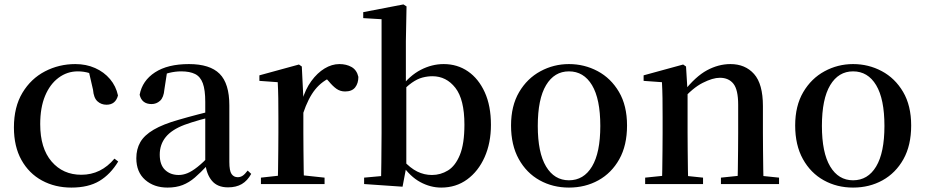

<svg xmlns="http://www.w3.org/2000/svg" viewBox="-20 -833 4188 869"><path d="M303 16Q229 16 170 -16Q111 -48 77 -109Q43 -170 43 -256Q43 -349 81.5 -413Q120 -477 183.5 -510Q247 -543 321 -543Q370 -543 410.5 -525Q451 -507 478 -475Q505 -443 514 -401Q503 -359 462 -359Q438 -359 421 -374.5Q404 -390 401 -427L380 -518L440 -476Q411 -494 385.5 -502Q360 -510 332 -510Q284 -510 245 -481Q206 -452 184 -399Q162 -346 162 -271Q162 -162 213.5 -102Q265 -42 348 -42Q393 -42 430.5 -60.5Q468 -79 498 -115L515 -102Q480 -44 430 -14Q380 16 303 16Z M738 16Q677 16 637 -19Q597 -54 597 -117Q597 -158 615 -189.5Q633 -221 675.5 -246Q718 -271 789 -291Q830 -303 878 -315.5Q926 -328 966 -337V-312Q926 -302 885.5 -290.5Q845 -279 815 -268Q757 -246 730 -212.5Q703 -179 703 -133Q703 -87 727 -64Q751 -41 789 -41Q808 -41 828 -49Q848 -57 874 -77.5Q900 -98 935 -135L948 -84H918Q888 -52 862 -29.5Q836 -7 806.5 4.5Q777 16 738 16ZM1012 15Q964 15 939 -15Q914 -45 909 -96V-99V-372Q909 -426 898 -456Q887 -486 863 -498Q839 -510 800 -510Q773 -510 745 -503Q717 -496 682 -480L736 -506L724 -428Q721 -392 704.5 -377Q688 -362 666 -362Q622 -362 612 -404Q624 -468 681.5 -505.5Q739 -543 835 -543Q930 -543 974 -499Q1018 -455 1018 -356V-100Q1018 -60 1028 -45.5Q1038 -31 1056 -31Q1068 -31 1078 -37.5Q1088 -44 1101 -61L1117 -46Q1100 -15 1074.5 0Q1049 15 1012 15Z M1161 0V-29L1270 -41H1337L1449 -29V0ZM1237 0Q1238 -25 1238.5 -66.5Q1239 -108 1239.5 -153Q1240 -198 1240 -232V-301Q1240 -352 1239.5 -388.5Q1239 -425 1237 -461L1154 -467V-492L1333 -541L1346 -532L1353 -390V-389V-232Q1353 -198 1353.5 -153Q1354 -108 1354.5 -66.5Q1355 -25 1356 0ZM1352 -320 1324 -377H1347Q1362 -429 1389 -466Q1416 -503 1449 -523Q1482 -543 1516 -543Q1548 -543 1571.5 -529.5Q1595 -516 1602 -485Q1602 -456 1587.5 -437.5Q1573 -419 1542 -419Q1520 -419 1503 -431Q1486 -443 1468 -465L1445 -490L1485 -486Q1438 -467 1406.5 -428Q1375 -389 1352 -320Z M1628 0V-29L1705 -36Q1706 -65 1706 -100Q1706 -135 1706.5 -170Q1707 -205 1707 -232V-746L1624 -751V-778L1806 -813L1820 -804L1817 -647V-453L1819 -443V-80V-78L1802 12ZM1977 16Q1928 16 1882 -9Q1836 -34 1799 -88H1788L1804 -108Q1837 -72 1868.5 -56.5Q1900 -41 1935 -41Q1974 -41 2007.5 -61.5Q2041 -82 2061.5 -132Q2082 -182 2082 -269Q2082 -383 2041 -435.5Q2000 -488 1937 -488Q1915 -488 1892 -482Q1869 -476 1844 -458.5Q1819 -441 1787 -406L1775 -435H1792Q1834 -491 1884.5 -517Q1935 -543 1988 -543Q2050 -543 2098 -510Q2146 -477 2174 -415.5Q2202 -354 2202 -268Q2202 -186 2173.5 -122Q2145 -58 2094.5 -21Q2044 16 1977 16Z M2555 16Q2482 16 2422.5 -17Q2363 -50 2328 -113Q2293 -176 2293 -265Q2293 -354 2329.5 -416Q2366 -478 2426 -510.5Q2486 -543 2555 -543Q2625 -543 2685 -511Q2745 -479 2781.5 -417Q2818 -355 2818 -265Q2818 -175 2783 -112.5Q2748 -50 2688.5 -17Q2629 16 2555 16ZM2555 -17Q2622 -17 2659.5 -79.5Q2697 -142 2697 -263Q2697 -385 2659.5 -447.5Q2622 -510 2555 -510Q2489 -510 2451.5 -447.5Q2414 -385 2414 -263Q2414 -142 2451.5 -79.5Q2489 -17 2555 -17Z M2900 0V-29L3007 -40H3057L3162 -29V0ZM2976 0Q2977 -25 2977.5 -66.5Q2978 -108 2978.5 -153Q2979 -198 2979 -232V-301Q2979 -352 2978.5 -388.5Q2978 -425 2976 -461L2893 -467V-492L3072 -541L3085 -532L3092 -417V-415V-232Q3092 -198 3092.5 -153Q3093 -108 3093.5 -66.5Q3094 -25 3095 0ZM3243 0V-29L3349 -40H3399L3506 -29V0ZM3318 0Q3319 -25 3319.5 -66Q3320 -107 3320.5 -152Q3321 -197 3321 -232V-359Q3321 -427 3299.5 -454Q3278 -481 3238 -481Q3206 -481 3160.5 -458Q3115 -435 3066 -379L3059 -417H3073Q3128 -487 3180 -515Q3232 -543 3286 -543Q3353 -543 3393 -498Q3433 -453 3433 -353V-232Q3433 -197 3433.5 -152Q3434 -107 3434.5 -66Q3435 -25 3436 0Z M3841 16Q3768 16 3708.5 -17Q3649 -50 3614 -113Q3579 -176 3579 -265Q3579 -354 3615.5 -416Q3652 -478 3712 -510.5Q3772 -543 3841 -543Q3911 -543 3971 -511Q4031 -479 4067.5 -417Q4104 -355 4104 -265Q4104 -175 4069 -112.5Q4034 -50 3974.5 -17Q3915 16 3841 16ZM3841 -17Q3908 -17 3945.5 -79.5Q3983 -142 3983 -263Q3983 -385 3945.5 -447.5Q3908 -510 3841 -510Q3775 -510 3737.5 -447.5Q3700 -385 3700 -263Q3700 -142 3737.5 -79.5Q3775 -17 3841 -17Z"/></svg>

Font: Noto Serif TC SemiBold
Style: Regular
Weight: 600
Version: Version 2.002-H1;hotconv 1.1.0;makeotfexe 2.6.0